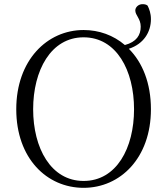

<svg xmlns="http://www.w3.org/2000/svg" viewBox="-20 -886 802 921"><path d="M139 -362C139 -548 224 -707 381 -707C539 -707 623 -548 623 -362C623 -176 539 -18 381 -18C224 -18 139 -176 139 -362ZM381 -742C206 -742 58 -597 58 -362C58 -126 205 15 381 15C557 15 704 -128 704 -362C704 -488 663 -587 598 -652C669 -675 704 -732 704 -794C704 -822 696 -843 688 -859C681 -865 672 -866 663 -866C644 -866 629 -851 629 -836C629 -812 655 -797 655 -758C655 -718 635 -685 579 -670C524 -717 455 -742 381 -742Z"/></svg>

Font: Noto Serif HK Light
Style: Regular
Weight: 300
Designer: Ryoko NISHIZUKA 西塚涼子 (kana & ideographs); Frank Grießhammer (Latin, Greek & Cyrillic); Wenlong ZHANG 张文龙 (bopomofo); San
Foundry: Adobe
Version: Version 2.001;hotconv 1.1.0;makeotfexe 2.6.0